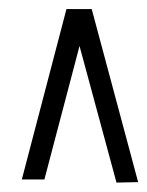

<svg xmlns="http://www.w3.org/2000/svg" viewBox="-20 -630 319 416"><path d="M279.3 -235.4 232.4 -234.4 152.3 -530.3 76.2 -241.2H27.3L124 -610.4H178.7Z"/></svg>

Font: RIT TN Joy
Style: Bold
Weight: 700
Designer: Hussain K H
Foundry: Rachana Institute of Typography
Version: 1.6.2